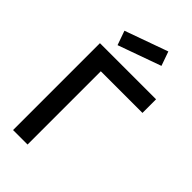

<svg xmlns="http://www.w3.org/2000/svg" viewBox="-302 -1091 1172 1172"><g transform="rotate(45 284.0 -505.0)"><path d="M157.5 -817.5 125 -909.5 404 -1009.5 436.5 -917.5ZM557.5 -632.5H198V0H73V-750H557.5Z"/></g></svg>

Font: Russisch Sans
Style: Bold
Weight: 700
Designer: Michael Sharanda (font) & Cristiano Sobral (main changes)
Foundry: Michael Sharanda
Version: Version 2.00;September 8, 2020;FontCreator 13.0.0.2681 64-bi